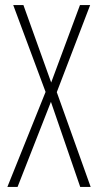

<svg xmlns="http://www.w3.org/2000/svg" viewBox="-20 -734 385 754"><path d="M336 0 203 -372 334 -714H294L181 -410L72 -714H32L159 -373L9 0H49L180 -334L295 0Z"/></svg>

Font: Noto Sans Thai ExtCond ExtLt
Style: Regular
Weight: 200
Width: 2
Designer: Monotype Design Team
Foundry: Monotype Imaging Inc.
Version: Version 2.002